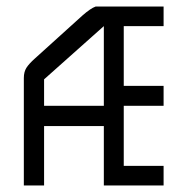

<svg xmlns="http://www.w3.org/2000/svg" viewBox="-20 -617 580 588"><path d="M298 -537 115 -374V-293H298ZM53 -49V-256V-378Q53 -397 61 -409.5Q69 -422 87 -438L233 -570Q257.5 -591.5 273 -597H481V-537H359V-354H481V-293H359V-109H481V-49H298V-231H115V-49Z"/></svg>

Font: 3270 Nerd Font Mono
Style: Regular
Weight: 400
Monospace: yes
Version: Version 3.0.1;Nerd Fonts 3.0.0